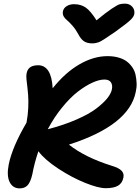

<svg xmlns="http://www.w3.org/2000/svg" viewBox="-20 -1017 767 1050"><path d="M663.1 -997.1Q687.5 -997.1 702.4 -981.2Q717.3 -965.3 714.8 -942.9Q713.4 -927.2 695.1 -909.2Q676.8 -891.1 611.8 -844.2Q600.1 -836.4 581.8 -824Q563.5 -811.5 556.4 -806.9Q549.3 -802.2 537.6 -795.2Q525.9 -788.1 519.3 -785.9Q512.7 -783.7 503.7 -781.7Q494.6 -779.8 484.9 -779.8Q456.1 -779.8 439 -791.5Q421.9 -803.2 408.2 -830.1Q394 -856.4 375.7 -877.2Q357.4 -897.9 345.9 -907Q334.5 -916 327.9 -928Q321.3 -939.9 324.2 -955.1Q327.6 -972.7 344.7 -983.4Q361.8 -994.1 384.8 -994.1Q422.4 -994.1 449 -975.6Q475.6 -957 507.8 -905.8Q559.1 -948.2 590.6 -969.2Q622.1 -990.2 634.3 -993.7Q646.5 -997.1 663.1 -997.1ZM87.9 13.2Q49.8 13.2 32.7 -21.5Q15.6 -56.2 27.8 -118.2Q47.4 -213.9 125 -346.2Q132.8 -388.2 134.5 -427.2Q136.2 -466.3 133.8 -498Q131.3 -529.8 125 -581.1Q115.7 -660.2 188 -660.2Q261.2 -660.2 268.1 -534.2Q335.9 -619.6 413.8 -664.8Q491.7 -710 567.9 -710Q601.6 -710 628.7 -702.1Q655.8 -694.3 673.6 -680.7Q691.4 -667 704.1 -648.2Q716.8 -629.4 721.4 -607.4Q726.1 -585.4 727.1 -561.5Q728 -537.6 722.2 -513.2Q685.5 -331.5 356.9 -226.1Q444.3 -156.7 589.8 -110.8Q629.9 -99.1 644.8 -83.3Q659.7 -67.4 654.8 -45.9Q648.9 -15.1 625.5 -1.5Q602.1 12.2 558.1 12.2Q517.6 12.2 444.6 -17.3Q371.6 -46.9 298.1 -95.2Q224.6 -143.6 189.9 -189.9Q167.5 -123 157.2 -65.9Q147.5 -22.5 131.6 -4.6Q115.7 13.2 87.9 13.2ZM550.8 -582Q522.9 -582 485.6 -565.2Q448.2 -548.3 406.5 -516.4Q364.7 -484.4 320.6 -430.4Q276.4 -376.5 241.2 -310.1Q328.6 -333 397.2 -362.8Q465.8 -392.6 505.4 -422.6Q544.9 -452.6 566.2 -479Q587.4 -505.4 591.8 -527.8Q596.7 -551.3 586.7 -566.7Q576.7 -582 550.8 -582Z"/></svg>

Font: Shantell Sans Normal
Style: Italic
Weight: 600
Italic angle: -11.31°
Designer: Stephen Nixon, Anya Danilova, Shantell Martin
Foundry: Arrow Type
Version: Version 1.006;[559af2be0]